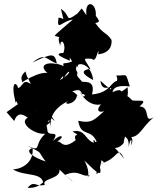

<svg xmlns="http://www.w3.org/2000/svg" viewBox="-20 -844 767 933"><path d="M231 -256C166 -245 199 -212 236 -291C208 -288 215 -281 227 -225C221 -254 227 -316 320 -357C267 -333 347 -329 354 -380C369 -371 315 -426 310 -392C365 -414 369 -409 379 -387C407 -388 384 -355 369 -397C409 -321 486 -322 497 -362C416 -294 482 -294 492 -309C439 -264 430 -242 360 -257C374 -172 425 -226 453 -147C511 -147 468 -165 443 -153C441 -165 428 -169 437 -150C394 -161 396 -220 332 -205C383 -175 331 -204 348 -163C269 -102 284 -185 237 -146C305 -175 283 -204 237 -158C277 -220 210 -172 210 -214C197 -291 182 -311 247 -255C191 -340 168 -338 156 -304L155 -310L183 -215ZM49 -256C63 -295 85 -295 115 -272C68 -249 147 -188 200 -194C140 -139 186 -102 114 -136C195 -93 158 -116 202 -59C146 -79 94 -108 138 -125C146 -59 92 -23 43 -21C101 16 191 -11 191 54C197 16 185 73 114 69C146 29 155 67 198 54C178 23 276 27 269 -20C337 47 358 57 296 6C367 -25 379 23 417 6C380 38 436 23 390 -64C431 -26 486 39 463 -42C433 17 457 23 474 -67C478 -53 511 -56 453 -45C560 -64 547 -147 583 -72C514 -165 536 -95 581 -149C585 -194 603 -190 599 -236C562 -152 610 -203 605 -129C613 -176 625 -172 615 -136C641 -178 596 -194 612 -177C661 -179 667 -224 727 -274C674 -242 715 -324 658 -327C705 -366 650 -351 623 -356C569 -413 609 -329 600 -420C541 -374 597 -426 525 -396C532 -399 522 -434 611 -424C588 -495 602 -476 545 -477C566 -437 511 -428 507 -386C536 -457 477 -378 468 -452C498 -427 522 -385 560 -453C513 -452 526 -395 427 -385C448 -463 380 -441 378 -448C349 -482 355 -470 356 -493C333 -521 379 -541 359 -560C275 -511 287 -567 290 -500C312 -505 290 -527 285 -454C317 -523 341 -493 271 -455C279 -471 326 -509 301 -494C325 -485 302 -516 280 -527C199 -548 208 -596 138 -540C236 -587 246 -588 257 -532C208 -546 154 -525 229 -475C209 -521 88 -447 84 -441C98 -448 65 -463 104 -497C110 -468 116 -467 130 -436C90 -461 97 -432 69 -415C58 -452 30 -446 56 -345C89 -403 12 -400 95 -296C170 -305 149 -334 83 -349L12 -299ZM356 -778C292 -732 327 -768 276 -801C295 -721 290 -763 264 -757C255 -688 280 -742 334 -749C255 -680 236 -668 252 -668C307 -649 245 -693 273 -622C274 -665 305 -630 288 -587C232 -584 292 -561 319 -549C320 -623 287 -569 368 -512C328 -538 420 -556 433 -455C373 -486 375 -503 419 -510C389 -560 377 -562 427 -558C450 -531 460 -636 458 -580C531 -589 522 -646 522 -650C493 -692 487 -672 443 -732C473 -738 463 -743 422 -798C409 -820 414 -796 445 -762C454 -832 390 -853 400 -770L377 -803Z"/></svg>

Font: Hussar Lance
Style: Regular
Weight: 700
Foundry: Cannot Into Space Fonts, PlusOne Fonts
Version: Version 2.27